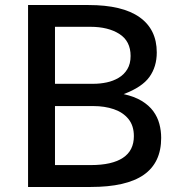

<svg xmlns="http://www.w3.org/2000/svg" viewBox="-20 -743 714 763"><path d="M91.5 0V-723H332Q466.5 -723 534.8 -674.5Q603 -626 603 -534.5Q603 -478 573.8 -437.2Q544.5 -396.5 471.5 -369Q514.5 -359.5 543.5 -341.8Q572.5 -324 589.2 -301Q606 -278 613.2 -251Q620.5 -224 620.5 -195Q620.5 -96.5 551.2 -48.2Q482 0 340.5 0ZM198.5 -87H341Q425 -87 468.5 -115.8Q512 -144.5 512 -202Q512 -243.5 490.5 -270Q469 -296.5 432.5 -309Q396 -321.5 351 -321.5H198.5ZM198.5 -410H351Q378 -410 404 -415.5Q430 -421 451.5 -433.8Q473 -446.5 486 -468Q499 -489.5 499 -520.5Q499 -579.5 454.5 -608Q410 -636.5 339 -636.5H198.5Z"/></svg>

Font: Public Sans Medium
Style: Regular
Weight: 500
Designer: The Public Sans Project Authors: Dan O. Williams and USWDS (Libre Franklin designed by Pablo Impallari and Rodrigo Fuenz
Version: Version 1.007